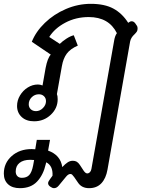

<svg xmlns="http://www.w3.org/2000/svg" viewBox="-74 -623 751 1002"><path d="M-54 283Q-54 228 -13 191.5Q28 155 91 155Q104 155 110 156L118 107H187L177 163Q242 186 251 249Q267 232 279.5 224Q292 216 306 216Q318 216 326.5 221Q335 226 343 238L362 267Q372 282 381 282Q389 282 395 276Q401 270 403 259L521 -407Q525 -435 536 -450Q494 -534 389 -534Q322 -534 266.5 -504.5Q211 -475 183 -430L238 -394Q252 -408 273 -421.5Q294 -435 311 -439L332 -385Q293 -368 274.5 -343Q256 -318 249 -278L223 -132Q227 -123 227 -105Q227 -58 191 -24Q155 10 104 10Q63 10 39 -12.5Q15 -35 15 -70Q15 -99 30.5 -125Q46 -151 71 -166.5Q96 -182 124 -182Q136 -182 148 -177L164 -268Q174 -320 191 -338L92 -405Q113 -458 160 -503.5Q207 -549 270 -576Q333 -603 400 -603Q472 -603 518 -578Q564 -553 595 -504Q605 -512 613 -512Q624 -512 632 -501Q639 -492 641.5 -487Q644 -482 644 -474Q644 -464 640 -458Q636 -452 628 -444Q609 -427 605 -406L487 262Q479 308 455 333.5Q431 359 391 359Q352 359 333 330L313 301Q306 292 302.5 288.5Q299 285 293 285Q282 285 270 300L233 345Q222 359 208 359Q199 359 188 351Q177 343 177 333Q177 325 187 312L200 294Q203 242 167 224L165 233Q152 290 119.5 324.5Q87 359 30 359Q-10 359 -32 338.5Q-54 318 -54 283ZM166 -95Q166 -111 155.5 -121Q145 -131 129 -131Q107 -131 91.5 -115.5Q76 -100 76 -79Q76 -63 86.5 -53Q97 -43 114 -43Q134 -43 150 -59Q166 -75 166 -95ZM99 240 104 212Q97 211 83 211Q48 211 28 227Q8 243 8 272Q8 287 16.5 296Q25 305 40 305Q65 305 78.5 290.5Q92 276 99 240Z"/></svg>

Font: Niramit
Style: Italic
Weight: 400
Italic angle: -10°
Version: Version 1.000; ttfautohint (v1.6)